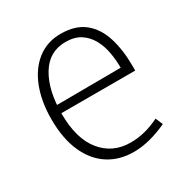

<svg xmlns="http://www.w3.org/2000/svg" viewBox="-141 -688 774 808"><g transform="rotate(-30 246.5 -284.5)"><path d="M282 8Q212 8 159.5 -26Q107 -60 78 -125.5Q49 -191 49 -285Q49 -370 74.5 -436Q100 -502 148 -539.5Q196 -577 262 -577Q333 -577 376 -542.5Q419 -508 438 -447Q457 -386 457 -308V-286H75V-325L410 -327Q410 -364 403.5 -401Q397 -438 380 -469Q363 -500 334.5 -518.5Q306 -537 262 -537Q183 -537 140.5 -467Q98 -397 98 -283Q98 -162 150.5 -97.5Q203 -33 290 -33Q325 -33 359 -41.5Q393 -50 430 -68L445 -33Q402 -13 361 -2.5Q320 8 282 8Z"/></g></svg>

Font: Yaldevi ExtraLight ExtraLight
Style: Regular
Weight: 250
Version: Version 1.100